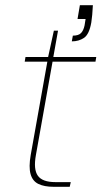

<svg xmlns="http://www.w3.org/2000/svg" viewBox="-20 -718 390 738"><path d="M186 0Q150 0 127.5 -11Q105 -22 97.5 -49Q90 -76 98 -122L162 -481H75L78 -499H165L187 -600H203L185 -499H350L347 -481H182L118 -122Q108 -67 125.5 -42.5Q143 -18 193 -18H252L248 0ZM256 -559 260 -581Q282 -581 291.5 -591Q301 -601 305 -620L309 -645H278L287 -698H337Q336 -676 334.5 -661Q333 -646 331 -632Q323 -586 303 -572.5Q283 -559 256 -559Z"/></svg>

Font: DM Sans 20pt Thin
Style: Italic
Weight: 250
Italic angle: -10°
Version: Version 4.004;gftools[0.9.30]